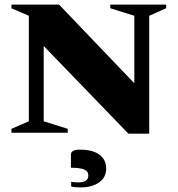

<svg xmlns="http://www.w3.org/2000/svg" viewBox="-20 -580 776 839"><path d="M30 0V-17L106 -50V-511L30 -544V-560H238L567 -216V-511L462 -544V-560H706V-544L632 -511V4H541L171 -379V-50L276 -17V0ZM332 239Q322 239 310.5 238Q299 237 291 235V214Q299 216 308 216.5Q317 217 322 217Q366 217 366 187Q366 168 347.5 160.5Q329 153 290 153V95Q290 86 298.5 80Q307 74 330 74Q385 74 414.5 96Q444 118 444 156Q444 196 412.5 217.5Q381 239 332 239Z"/></svg>

Font: Spectral SC ExtraBold
Style: Regular
Weight: 800
Designer: Jean-Baptiste Levee
Foundry: Production Type
Version: Version 2.001